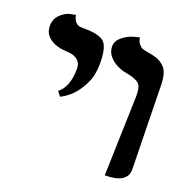

<svg xmlns="http://www.w3.org/2000/svg" viewBox="-107 -667 759 774"><g transform="rotate(20 272.5 -279.5)"><path d="M144 -230 128.9 -250Q169.9 -280.8 169.9 -360.8Q169.9 -382.8 154.5 -396Q139.2 -409.2 112.8 -410.2Q63 -412.1 35.4 -431.6Q7.8 -451.2 7.8 -484.9Q7.8 -515.6 28.8 -534.9Q49.8 -554.2 70.8 -558.1L91.8 -562Q94.7 -543.9 103.3 -534.4Q111.8 -524.9 119.9 -523.4Q127.9 -522 141.1 -522Q208 -522 229 -500.5Q250 -479 250 -410.2Q250 -383.3 243.9 -355.7Q237.8 -328.1 212.4 -290Q187 -252 144 -230ZM421.9 5.9 432.1 -335.9Q433.1 -376 419.4 -389.4Q405.8 -402.8 373 -409.2Q328.1 -416 300 -439Q272 -461.9 272 -493.2Q272 -517.1 294.9 -535.2Q317.9 -553.2 341.3 -559.1L365.2 -564.9Q367.2 -547.9 376 -537.8Q384.8 -527.8 391.4 -525.4Q397.9 -522.9 409.2 -521Q438 -516.1 452.4 -511.5Q466.8 -506.8 482.4 -494.9Q498 -482.9 504.6 -461.4Q511.2 -439.9 511.2 -405.8Q512.2 -346.7 514.6 -229.2Q517.1 -111.8 518.1 -55.2Q519 5.9 421.9 5.9Z"/></g></svg>

Font: Linux Libertine
Style: Semibold
Weight: 600
Designer: Philipp H. Poll
Foundry: Philipp H. Poll
Version: Version 5.1.2 ; ttfautohint (v0.9)